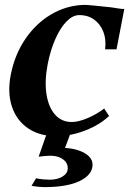

<svg xmlns="http://www.w3.org/2000/svg" viewBox="-20 -537 525 778"><path d="M209 14.8Q140.6 14.8 93.8 -17Q47 -48.8 28.3 -105.1Q9.6 -161.4 23.6 -234Q39.6 -315.2 81.8 -377.8Q124 -440.4 185 -477.3Q246 -514.2 318 -517.2Q329 -517.6 359.8 -514.6Q390.6 -511.6 431 -507.2Q448 -504.6 462 -502.4Q476 -500.2 483.6 -500.8L452.2 -337.2H405.8Q411 -376.4 398.9 -407.9Q386.8 -439.4 361.1 -457.9Q335.4 -476.4 298.8 -475.8Q273 -474.6 248.5 -449Q224 -423.4 204.3 -379Q184.6 -334.6 173.2 -277Q160.2 -208.8 168.3 -155.8Q176.4 -102.8 202.9 -72.7Q229.4 -42.6 270.8 -42.6Q297.2 -42.6 334.1 -58Q371 -73.4 402.2 -97.2L422 -67Q397 -43 361.2 -24.4Q325.4 -5.8 286 4.5Q246.6 14.8 209 14.8ZM162.8 221.2Q149.4 221.2 134.2 219.7Q119 218.2 107.8 216L126.2 185.4Q140.8 188.6 156 189.9Q171.2 191.2 181 191.2Q213 191.2 233.8 178.1Q254.6 165 254.6 144.8Q254.6 129.2 245.3 117.9Q236 106.6 220.2 100.3Q204.4 94 183.2 94Q176.2 94 163.2 95.1Q150.2 96.2 136.6 97.8L177.4 -18.4H273.6L240.6 70.2L237.4 62.2Q272.4 63.4 298.9 72.6Q325.4 81.8 340.2 96.3Q355 110.8 355 129.8Q355 157.8 330.9 178.7Q306.8 199.6 263.7 210.4Q220.6 221.2 162.8 221.2Z"/></svg>

Font: Wittgenstein
Style: Italic
Weight: 400
Italic angle: -11°
Designer: Jörg Drees
Foundry: Jörg Drees
Version: Version 1.500